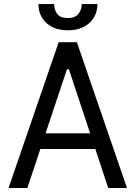

<svg xmlns="http://www.w3.org/2000/svg" viewBox="-20 -938 676 958"><path d="M116.5 0H22.7L272.7 -727.3H363.6L613.6 0H519.9L455.6 -194.6H181.5ZM313.9 -592.3 207.4 -272.7H429.7L323.9 -592.3ZM387.8 -917.6H465.9Q465.9 -860.1 426.1 -823.5Q386.4 -786.9 318.2 -786.9Q251.1 -786.9 211.5 -823.5Q171.9 -860.1 171.9 -917.6H250Q250 -889.9 265.4 -869Q280.9 -848 318.2 -848Q355.5 -848 371.6 -869Q387.8 -889.9 387.8 -917.6Z"/></svg>

Font: Inter UI
Style: Regular
Weight: 400
Designer: Rasmus Andersson
Foundry: rsms
Version: Version 2.2